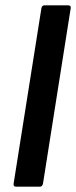

<svg xmlns="http://www.w3.org/2000/svg" viewBox="-20 -703 286 723"><path d="M40.4 0Q29.3 0 31.3 -11.8L135.9 -671.9Q137.9 -683 147.7 -683H236Q248.2 -683 246.2 -671.9L141.9 -11.8Q139.5 0 130.1 0Z"/></svg>

Font: Sofia Sans Semi Condensed
Style: Italic
Weight: 400
Italic angle: -9°
Designer: Botio Nikoltchev, Ani Petrova
Foundry: lettersoup
Version: Version 4.101